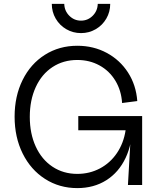

<svg xmlns="http://www.w3.org/2000/svg" viewBox="-20 -950 831 986"><path d="M55 -351Q55 -456 96 -539Q137 -622 210.5 -668.5Q284 -715 377 -715Q460 -715 528 -678.5Q596 -642 637.5 -577.5Q679 -513 685 -431L607 -421Q603 -485 572.5 -535.5Q542 -586 491 -614Q440 -642 377 -642Q305 -642 249.5 -605.5Q194 -569 163.5 -502.5Q133 -436 133 -350Q133 -264 163.5 -197.5Q194 -131 249.5 -94Q305 -57 377 -57Q440 -57 493 -85Q546 -113 580.5 -164Q615 -215 625 -281H382V-354H710V0H637L652 -262L660 -311Q660 -213 625 -139Q590 -65 526 -24.5Q462 16 377 16Q285 16 211.5 -31Q138 -78 96.5 -161.5Q55 -245 55 -351ZM246 -930H310Q311 -894 336 -869Q361 -844 396 -844Q431 -844 456 -869Q481 -894 482 -930H546Q546 -889 526 -854.5Q506 -820 471.5 -800Q437 -780 396 -780Q355 -780 320.5 -800Q286 -820 266 -854.5Q246 -889 246 -930Z"/></svg>

Font: Uncut Sans Variable
Style: Regular
Weight: 400
Designer: Kasper Nordkvist
Foundry: UNCUT.wtf
Version: Version 1.304;Glyphs 3.2 (3246)